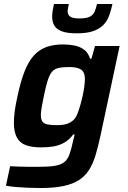

<svg xmlns="http://www.w3.org/2000/svg" viewBox="-20 -742 644 968"><path d="M183 206Q151 206 118 204.5Q85 203 56.5 200.5Q28 198 10 194L31 96Q51 97 75.5 98Q100 99 126 99Q152 99 174 99Q226 99 256.5 94Q287 89 304 75.5Q321 62 330.5 35.5Q340 9 349 -34Q351 -42 353 -49Q355 -56 356 -64H349Q330 -38 305 -23.5Q280 -9 251 -4Q222 1 188 1Q141 1 110.5 -10Q80 -21 65 -49Q50 -77 50 -124Q50 -150 54.5 -183Q59 -216 68 -256Q84 -332 104 -382.5Q124 -433 151 -462.5Q178 -492 214 -505Q250 -518 299 -518Q328 -518 355.5 -512.5Q383 -507 404 -491.5Q425 -476 434 -446H441L459 -510H583L487 -60Q475 -4 462 39.5Q449 83 429 114.5Q409 146 378 166Q347 186 299.5 196Q252 206 183 206ZM268 -111Q290 -111 306.5 -114.5Q323 -118 335.5 -125.5Q348 -133 357 -144Q364 -152 371 -170Q378 -188 384.5 -210.5Q391 -233 396.5 -258Q402 -283 405 -305.5Q408 -328 408 -345Q408 -378 389 -391Q370 -404 330 -404Q297 -404 276 -399.5Q255 -395 242.5 -380.5Q230 -366 220.5 -336.5Q211 -307 201 -257Q194 -224 190 -200.5Q186 -177 186 -161Q186 -140 194 -129Q202 -118 220.5 -114.5Q239 -111 268 -111ZM367 -574Q319 -574 292 -584Q265 -594 254 -613Q243 -632 243 -658Q243 -672 245.5 -688Q248 -704 252 -722H327Q325 -711 323 -701.5Q321 -692 321 -685Q321 -668 333.5 -658.5Q346 -649 382 -649Q416 -649 433 -658Q450 -667 457 -683Q464 -699 469 -722H547Q540 -690 530 -662.5Q520 -635 500.5 -615.5Q481 -596 449.5 -585Q418 -574 367 -574Z"/></svg>

Font: Saira Thin SemiBold
Style: Italic
Weight: 600
Italic angle: -12°
Version: Version 1.101